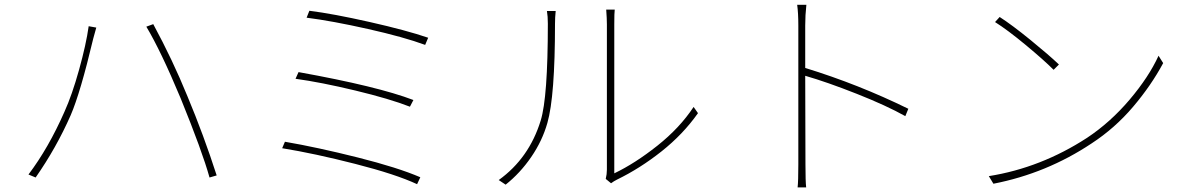

<svg xmlns="http://www.w3.org/2000/svg" viewBox="-20 -777 5040 813"><path d="M252.9 -303.7Q285.2 -375 314.9 -481.9Q344.7 -588.9 355.5 -666L387.7 -660.2Q381.8 -640.6 375 -614.3Q320.3 -383.8 279.3 -289.1Q218.8 -151.4 130.9 -25.4L100.6 -38.1Q185.5 -150.4 252.9 -303.7ZM745.1 -360.4Q661.1 -561.5 599.6 -664.1L628.9 -674.8Q710.9 -523.4 773.4 -370.1Q842.8 -204.1 897.5 -34.2L867.2 -25.4Q836.9 -134.8 745.1 -360.4Z M1278.3 -702.1 1290 -731.4Q1390.6 -718.8 1546.4 -683.6Q1702.1 -648.4 1793 -617.2L1780.3 -586.9Q1690.4 -620.1 1538.1 -654.3Q1385.7 -688.5 1278.3 -702.1ZM1231.4 -443.4 1244.1 -471.7Q1580.1 -411.1 1730.5 -353.5L1715.8 -325.2Q1630.9 -358.4 1484.9 -393.6Q1338.9 -428.7 1231.4 -443.4ZM1174.8 -149.4 1186.5 -176.8Q1323.2 -153.3 1494.1 -110.4Q1665 -67.4 1759.8 -26.4L1746.1 2.9Q1656.2 -39.1 1484.4 -83Q1312.5 -127 1174.8 -149.4Z M2121.1 4.9 2091.8 -14.6Q2220.7 -107.4 2269.5 -266.6Q2299.8 -364.3 2299.8 -676.8Q2299.8 -708 2295.9 -730.5H2333Q2330.1 -703.1 2330.1 -676.8Q2330.1 -369.1 2297.9 -256.8Q2276.4 -180.7 2229.5 -112.3Q2182.6 -43.9 2121.1 4.9ZM2567.4 -1 2544.9 -19.5Q2549.8 -39.1 2549.8 -58.6V-673.8Q2549.8 -698.2 2546.9 -736.3H2583Q2581.1 -723.6 2581.1 -673.8V-43Q2668.9 -85 2763.7 -160.2Q2858.4 -235.4 2917 -324.2L2935.5 -297.9Q2872.1 -208 2780.8 -135.7Q2689.5 -63.5 2592.8 -16.6Q2579.1 -9.8 2567.4 -1Z M3826.2 -316.4 3813.5 -285.2Q3733.4 -330.1 3607.4 -379.9Q3481.4 -429.7 3389.6 -456.1L3390.6 -81.1Q3390.6 -8.8 3393.6 16.6H3357.4Q3360.4 -8.8 3360.4 -81.1V-668.9Q3360.4 -722.7 3355.5 -756.8H3394.5Q3389.6 -712.9 3389.6 -668.9V-489.3Q3615.2 -419.9 3826.2 -316.4Z M4193.4 -683.6 4212.9 -705.1Q4264.6 -671.9 4343.3 -607.9Q4421.9 -543.9 4463.9 -503.9L4441.4 -481.4Q4399.4 -523.4 4322.8 -586.9Q4246.1 -650.4 4193.4 -683.6ZM4186.5 1 4167 -31.2Q4387.7 -66.4 4583 -193.4Q4681.6 -258.8 4763.2 -355Q4844.7 -451.2 4885.7 -541L4905.3 -509.8Q4854.5 -415 4777.8 -324.7Q4701.2 -234.4 4602.5 -169.9Q4412.1 -43 4186.5 1Z"/></svg>

Font: Gen Shin Gothic ExtraLight
Style: Regular
Weight: 100
Designer: [Source Han Sans]
Ryoko NISHIZUKA  (kana & ideographs); Paul D. Hunt (Latin, Greek & Cyrillic); Wenlong ZHANG  (bopomofo
Version: Version 1.002.20150607